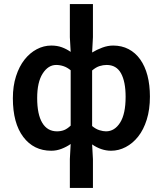

<svg xmlns="http://www.w3.org/2000/svg" viewBox="-20 -726 797 940"><path d="M322 194V53L326 -21Q306 -7 281.5 2.5Q257 12 231 12Q145 12 94 -55.5Q43 -123 43 -245Q43 -305 58.5 -353Q74 -401 100 -434Q126 -467 160 -485Q194 -503 231 -503Q260 -503 283 -494.5Q306 -486 326 -472L322 -544V-706H435V-544L431 -469Q454 -483 481 -493Q508 -503 534 -503Q576 -503 609.5 -485.5Q643 -468 666.5 -435Q690 -402 702 -356Q714 -310 714 -253Q714 -190 698.5 -140.5Q683 -91 656.5 -57.5Q630 -24 595.5 -6Q561 12 524 12Q476 12 431 -19L435 53V194ZM259 -83Q278 -83 293.5 -89Q309 -95 326 -111V-382Q309 -396 291 -402Q273 -408 255 -408Q216 -408 189 -366Q162 -324 162 -246Q162 -166 187 -124.5Q212 -83 259 -83ZM499 -83Q541 -83 568 -125.5Q595 -168 595 -252Q595 -326 572.5 -367Q550 -408 502 -408Q485 -408 467.5 -402.5Q450 -397 431 -381V-109Q449 -94 467 -88.5Q485 -83 499 -83Z"/></svg>

Font: Processing Sans Pro Semibold
Style: Regular
Weight: 600
Designer: Paul D. Hunt
Foundry: Adobe Systems Incorporated
Version: Version 2.020;PS 2.000;hotconv 1.0.86;makeotf.lib2.5.63406